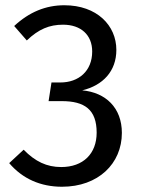

<svg xmlns="http://www.w3.org/2000/svg" viewBox="-20 -699 539 731"><path d="M225 -679C154 -679 91 -653 34 -600L82 -545C127 -588 168 -605 220 -605C288 -605 331 -566 331 -503C331 -428 279 -385 210 -385H176L165 -314H215C302 -314 348 -282 348 -194C348 -114 297 -63 213 -63C158 -63 114 -84 70 -129L15 -78C66 -18 135 12 216 12C354 12 444 -76 444 -193C444 -289 382 -347 293 -355C372 -374 423 -428 423 -509C423 -602 349 -679 225 -679Z"/></svg>

Font: Fira Sans
Style: Regular
Weight: 400
Designer: Carrois Corporate & Edenspiekermann AG
Foundry: Carrois Corporate GbR & Edenspiekermann AG
Version: Version 4.203